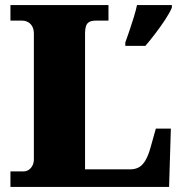

<svg xmlns="http://www.w3.org/2000/svg" viewBox="-20 -734 717 754"><path d="M21 0V-61H74Q83 -61 92 -66.5Q101 -72 107 -83Q113 -94 113 -109V-602Q113 -619 106.5 -630.5Q100 -642 89.5 -647.5Q79 -653 66 -653H21V-714H406V-653H357Q339 -653 330 -647.5Q321 -642 317.5 -631Q314 -620 314 -604V-69H492Q510 -69 524.5 -76.5Q539 -84 550.5 -103Q562 -122 571 -154L592 -229H651L644 0ZM472 -567Q479 -586 488 -612.5Q497 -639 505.5 -666.5Q514 -694 518 -714H655V-704Q646 -683 628.5 -656.5Q611 -630 590.5 -603Q570 -576 551 -554H472Z"/></svg>

Font: Noto Serif Hebrew Black
Style: Regular
Weight: 900
Version: Version 2.003